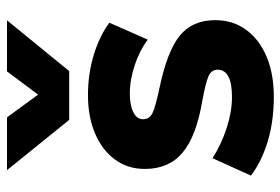

<svg xmlns="http://www.w3.org/2000/svg" viewBox="-150 -658 821 562"><g transform="rotate(-90 261.0 -376.5)"><path d="M259.5 14Q188.5 14 129.8 -3.5Q71 -21 28.5 -53L79.5 -165.5Q121 -139 168.5 -123.8Q216 -108.5 258.5 -108.5Q338.5 -108.5 338.5 -150.5Q338.5 -168.5 319.8 -177Q301 -185.5 246.5 -195.5Q143.5 -213 95.8 -253Q48 -293 48 -363.5Q48 -413.5 75.5 -451Q103 -488.5 151.8 -509.2Q200.5 -530 264 -530Q326 -530 381.2 -513.2Q436.5 -496.5 476 -467.5L426.5 -355Q395.5 -378.5 352.2 -393Q309 -407.5 268.5 -407.5Q234.5 -407.5 214 -397.2Q193.5 -387 193.5 -369Q193.5 -350 211.5 -341.2Q229.5 -332.5 283.5 -321Q392 -298.5 437.8 -261.5Q483.5 -224.5 483.5 -157.5Q483.5 -105.5 455.2 -67Q427 -28.5 376.8 -7.2Q326.5 14 259.5 14ZM191.5 -585 44.5 -767H199L265.5 -676L333.5 -767H483L334.5 -585Z"/></g></svg>

Font: Geologica
Style: Bold
Weight: 700
Designer: Sindre Bremnes, Frode Helland
Foundry: Monokrom Skriftforlag AS
Version: Version 1.010; ttfautohint (v1.8.4.7-5d5b);gftools[0.9.28]